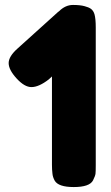

<svg xmlns="http://www.w3.org/2000/svg" viewBox="-20 -754 447 776"><path d="M215 -706 51 -558Q15 -526 15 -499Q15 -472 47 -437Q79 -402 107 -402Q137 -402 177 -433L190 -445V-88Q190 -68 192 -52Q193 -39 201 -24Q216 2 278 2Q342 2 356 -25Q365 -43 366 -52Q367 -59 367 -86V-643Q367 -678 362 -696Q358 -710 348 -718Q338 -725 322 -729Q304 -734 275 -734Q244 -734 218 -708Z"/></svg>

Font: FredokaOneMacrons
Style: Regular
Weight: 500
Designer: ""
Foundry: ""
Version: ""